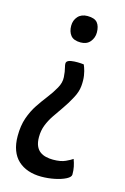

<svg xmlns="http://www.w3.org/2000/svg" viewBox="-110 -558 526 806"><g transform="rotate(15 153.0 -155.0)"><path d="M153.4 195.3Q122.3 195.3 96.5 186.6Q70.7 177.8 52.1 160.6Q33.5 143.3 23.8 117.1Q14 90.8 14 55.8Q14 10.6 25.9 -23.4Q37.8 -57.5 55.9 -84.5Q74 -111.6 92.5 -135.4Q111.1 -159.3 125 -184.2Q139 -208.6 137.4 -232.6Q135.9 -256.7 131.1 -274.4Q126.3 -292.1 131.2 -297.6Q136.4 -303.9 149.3 -306Q162.2 -308.1 177.4 -307.9Q192.5 -307.7 204.3 -306.1Q204.3 -306.1 209.1 -293.8Q213.9 -281.4 217.2 -261.1Q220.4 -240.7 218 -215.3Q215.6 -189.9 201.1 -163.1Q185.2 -133 167.7 -108.3Q150.3 -83.7 135.2 -61.2Q120.1 -38.8 110.8 -15Q101.5 8.8 101.5 36.8Q101.5 60 108 75.1Q114.5 90.2 126.1 98.6Q137.6 107 152.3 110.3Q166.9 113.7 182.8 113.7Q216.4 113.7 236.9 104Q257.5 94.4 265.9 88.1Q271.8 103.6 274.9 119Q278 134.3 278 152.7Q278 163.9 259.1 173.7Q240.2 183.5 211.6 189.4Q183.1 195.3 153.4 195.3ZM167.4 -391.6Q136.9 -391.6 124 -407.7Q111.2 -423.8 111.2 -449.4Q111.2 -473.2 126 -489.8Q140.8 -506.4 167.4 -506.4Q198.5 -506.4 210.7 -491.4Q222.8 -476.4 222.8 -449.4Q222.8 -426.4 208.4 -409Q194 -391.6 167.4 -391.6Z"/></g></svg>

Font: Yanone Kaffeesatz ExtraLight
Style: Regular
Weight: 200
Designer: Yanone (Cyrillic: Daniel Pouzeot, Huerta Tipografica, and Cyreal)
Foundry: Yanone
Version: Version 2.003